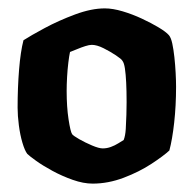

<svg xmlns="http://www.w3.org/2000/svg" viewBox="-20 -784 462 458"><path d="M201 -346Q179 -346 153.5 -355Q128 -364 105 -376.5Q82 -389 66 -400.5Q50 -412 45 -417Q39 -425 33.5 -443.5Q28 -462 25 -485Q22 -508 22 -527Q22 -575 25.5 -618Q29 -661 36 -688Q53 -699 86.5 -717Q120 -735 159 -749.5Q198 -764 230 -764Q249 -764 272.5 -757Q296 -750 318.5 -739.5Q341 -729 358.5 -718.5Q376 -708 383 -700Q388 -694 391 -680Q394 -666 396 -647.5Q398 -629 399 -610Q400 -591 400 -577Q400 -532 395.5 -491.5Q391 -451 384 -425Q370 -412 341 -393Q312 -374 275 -360Q238 -346 201 -346ZM225 -430Q235 -430 244.5 -433.5Q254 -437 262 -442Q270 -447 275 -450Q279 -460 280 -476.5Q281 -493 281.5 -510.5Q282 -528 282 -540Q282 -567 281 -587Q280 -607 278 -620.5Q276 -634 272 -639Q270 -643 256.5 -652Q243 -661 227 -669Q211 -677 199 -677Q193 -677 183.5 -674Q174 -671 164.5 -667Q155 -663 147 -660Q145 -651 143 -634.5Q141 -618 140 -600Q139 -582 139 -567Q139 -529 143.5 -499.5Q148 -470 152 -464Q155 -460 169 -452Q183 -444 199.5 -437Q216 -430 225 -430Z"/></svg>

Font: Texturina 12pt Black
Style: Regular
Weight: 900
Designer: Guillermo Torres Carreño
Foundry: Omnibus-Type
Version: Version 1.002